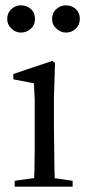

<svg xmlns="http://www.w3.org/2000/svg" viewBox="-20 -699 320 719"><path d="M58 -577Q80 -577 96 -592Q111 -606 111 -628Q111 -651 96 -665Q80 -679 58 -679Q38 -679 23 -665Q7 -651 7 -628Q7 -606 23 -592Q38 -577 58 -577ZM227 -577Q249 -577 264 -592Q279 -606 279 -628Q279 -651 264 -665Q249 -679 227 -679Q207 -679 191 -665Q175 -651 175 -628Q175 -606 191 -592Q207 -577 227 -577ZM35 0H252V-22L155 -36H135L35 -22ZM106 0H186Q185 -23 184 -61Q183 -99 183 -140Q182 -180 182 -211V-334L186 -463L176 -471L30 -422V-402L107 -387Q109 -357 110 -328Q110 -299 110 -258V-211Q110 -180 110 -140Q109 -99 109 -61Q108 -23 106 0Z"/></svg>

Font: Source Serif 4 48pt
Style: Regular
Weight: 400
Designer: Frank Grie√ühammer
Foundry: Adobe Systems Incorporated
Version: Version 4.004;hotconv 1.0.116;makeotfexe 2.5.65601